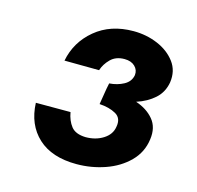

<svg xmlns="http://www.w3.org/2000/svg" viewBox="-78 -551 658 642"><g transform="rotate(15 251.0 -230.5)"><path d="M239 9Q153 9 105.5 -35Q58 -79 55 -154H175Q180 -125 195 -106Q210 -87 245 -86Q280 -86 306 -102.5Q332 -119 336 -146Q342 -177 319 -190Q296 -203 262 -205L271 -260L275 -280Q303 -282 325 -294Q347 -306 351 -329Q353 -347 340 -359.5Q327 -372 304 -372Q274 -372 256 -354Q238 -336 231 -314L111 -315Q124 -382 177 -426Q230 -470 309 -470Q354 -470 393 -453.5Q432 -437 454.5 -407Q477 -377 471 -336Q465 -301 440 -278.5Q415 -256 378 -244Q417 -231 439.5 -204Q462 -177 456 -135Q450 -89 417.5 -56.5Q385 -24 337.5 -7.5Q290 9 239 9Z"/></g></svg>

Font: Von Semi
Style: Italic
Weight: 600
Version: Version 4.000; ttfautohint (v1.8.4.7-5d5b)